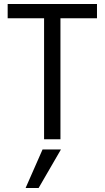

<svg xmlns="http://www.w3.org/2000/svg" viewBox="-20 -694 522 957"><path d="M199.7 0V-669.6H281.3V0ZM18.2 -602.9V-674H463.4V-602.9ZM107.6 243 192.1 51H283.8L172.5 243Z"/></svg>

Font: Hind Variable Light
Style: Regular
Weight: 300
Designer: Manushi Parikh, Satya Rajpurohit
Foundry: Indian Type Foundry
Version: Version 3.000